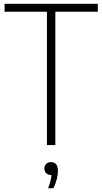

<svg xmlns="http://www.w3.org/2000/svg" viewBox="-20 -760 536 1006"><path d="M226 0V-698.5H4V-740H492.5V-698.5H270V0ZM232 226Q240.5 205 244.5 188.2Q248.5 171.5 249.5 157H248Q232 157 222.2 147.5Q212.5 138 212.5 122.5Q212.5 108 221.8 98.8Q231 89.5 246 89.5Q283.5 89.5 283.5 135Q283.5 154 277.5 178.5Q271.5 203 260 226Z"/></svg>

Font: Encode Sans Cnd XLt
Style: Regular
Weight: 200
Width: 3
Designer: Multiple Designers
Foundry: Impallari Type
Version: Version 3.002; ttfautohint (v1.8.3) -l 8 -r 50 -G 200 -x 14 